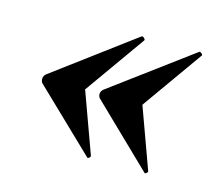

<svg xmlns="http://www.w3.org/2000/svg" viewBox="-59 -440 553 476"><g transform="rotate(15 217.0 -202.0)"><path d="M251 -364Q254 -366 258 -362Q262 -358 260 -356L150 -201L206 -47Q208 -44 204 -40.5Q200 -37 198 -40L43 -189Q40 -194 40.5 -200.5Q41 -207 47 -212ZM399 -364Q401 -366 405.5 -362Q410 -358 407 -356L297 -201L353 -47Q355 -44 351 -40.5Q347 -37 345 -40L191 -189Q187 -194 187.5 -200.5Q188 -207 194 -212Z"/></g></svg>

Font: Cormorant Garamond Light
Style: Bold Italic
Weight: 700
Italic angle: -10°
Version: Version 4.001